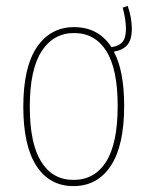

<svg xmlns="http://www.w3.org/2000/svg" viewBox="-20 -621 508 651"><path d="M366 -446Q401 -381 401 -262Q401 -127 355.5 -58.5Q310 10 229 10Q148 10 103.5 -58.5Q59 -127 59 -259Q59 -393 105 -461Q151 -529 231 -529Q314 -529 358 -461Q384 -465 395.5 -479Q407 -493 407 -523Q407 -555 396 -595L413 -601Q427 -561 427 -523Q427 -487 412 -469Q397 -451 366 -446ZM379 -262Q379 -387 340.5 -448Q302 -509 231 -509Q161 -509 121 -447Q81 -385 81 -259Q81 -135 119.5 -73Q158 -11 229 -11Q301 -11 340 -73Q379 -135 379 -262Z"/></svg>

Font: Fira Sans Extra Condensed Thin
Style: Regular
Weight: 250
Width: 1
Designer: Carrois Corporate & Edenspiekermann AG
Foundry: Carrois Corporate GbR & Edenspiekermann AG
Version: Version 4.203